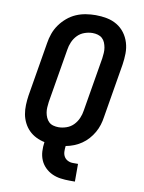

<svg xmlns="http://www.w3.org/2000/svg" viewBox="-100 -811 799 1068"><g transform="rotate(10 300.0 -277.0)"><path d="M369 189Q343 189 317.5 185.5Q292 182 269.5 171.5Q247 161 229.5 143.5Q212 126 202.5 103.5Q193 81 191.5 55Q190 29 194 2Q169 -3 146 -14.5Q123 -26 105.5 -43.5Q88 -61 76.5 -84Q65 -107 60.5 -132Q56 -157 57 -184Q58 -211 62 -238L113 -543Q117 -570 126.5 -597Q136 -624 153 -648Q170 -672 193 -691.5Q216 -711 242.5 -722.5Q269 -734 297.5 -738.5Q326 -743 353 -743Q385 -743 416 -737Q447 -731 473 -715.5Q499 -700 517 -676Q535 -652 544 -622.5Q553 -593 552.5 -561Q552 -529 547 -497L496 -192Q493 -170 486 -147.5Q479 -125 467 -104Q455 -83 438.5 -64.5Q422 -46 402 -32.5Q382 -19 359.5 -10Q337 -1 314 3Q312 19 312.5 34.5Q313 50 320 62.5Q327 75 340.5 82Q354 89 370 89H399V189ZM256 -93Q278 -93 301 -101Q324 -109 340.5 -126Q357 -143 366.5 -165Q376 -187 379 -209L430 -513Q432 -528 433 -543.5Q434 -559 431.5 -573.5Q429 -588 423.5 -601.5Q418 -615 407.5 -624.5Q397 -634 382.5 -638Q368 -642 353 -642Q331 -642 308 -634Q285 -626 268.5 -609Q252 -592 242.5 -570Q233 -548 230 -526L179 -222Q177 -207 176 -191.5Q175 -176 177.5 -161.5Q180 -147 186 -133.5Q192 -120 202 -110.5Q212 -101 226.5 -97Q241 -93 256 -93Z"/></g></svg>

Font: Iosevka HT Extended
Style: Bold Italic
Weight: 700
Width: 7
Italic angle: -9°
Monospace: yes
Designer: Belleve Invis
Foundry: Belleve Invis
Version: Version 32.3.0; ttfautohint (v1.8.4)